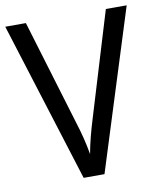

<svg xmlns="http://www.w3.org/2000/svg" viewBox="-81 -779 704 844"><g transform="rotate(-10 271.0 -357.0)"><path d="M542 -714H449L308 -249C291 -194 278 -144 270 -98C262 -144 250 -194 233 -247L92 -714H0L224 0H317Z"/></g></svg>

Font: Noto Sans Lao SemiCondensed
Style: Regular
Weight: 400
Width: 4
Designer: Monotype Design Team
Foundry: Monotype Imaging Inc.
Version: Version 2.004